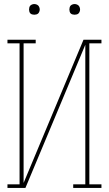

<svg xmlns="http://www.w3.org/2000/svg" viewBox="-20 -932 540 952"><path d="M17 0V-18H77V-717H17V-735H157V-717H97V-25L394 -735H483V-717H423V-18H483V0H343V-18H403V-710L106 0ZM350 -859Q345 -859 339.5 -860.5Q334 -862 330.5 -865.5Q327 -869 325.5 -874.5Q324 -880 324 -885Q324 -890 325.5 -895.5Q327 -901 330.5 -904.5Q334 -908 339.5 -910Q345 -912 350 -912Q355 -912 360.5 -910Q366 -908 369.5 -904.5Q373 -901 375 -895.5Q377 -890 377 -885Q377 -880 375 -874.5Q373 -869 369.5 -865.5Q366 -862 360.5 -860.5Q355 -859 350 -859ZM150 -859Q145 -859 139.5 -860.5Q134 -862 130.5 -865.5Q127 -869 125.5 -874.5Q124 -880 124 -885Q124 -890 125.5 -895.5Q127 -901 130.5 -904.5Q134 -908 139.5 -910Q145 -912 150 -912Q155 -912 160.5 -910Q166 -908 169.5 -904.5Q173 -901 175 -895.5Q177 -890 177 -885Q177 -880 175 -874.5Q173 -869 169.5 -865.5Q166 -862 160.5 -860.5Q155 -859 150 -859Z"/></svg>

Font: Iosevka Slab Thin
Style: Regular
Weight: 100
Monospace: yes
Designer: Belleve Invis
Foundry: Belleve Invis
Version: Version 11.1.0; ttfautohint (v1.8.3)